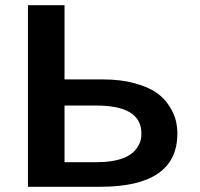

<svg xmlns="http://www.w3.org/2000/svg" viewBox="-20 -715 764 735"><path d="M87 0V-695H227V-411H374Q443 -411 496.5 -396Q550 -381 580 -359.5Q610 -338 628.5 -308.5Q647 -279 653 -254Q659 -229 659 -204Q659 0 364 0ZM227 -94H347Q479 -94 511 -160Q523 -179 521 -211Q516 -311 348 -311H227V-263Z"/></svg>

Font: Coval
Style: ExtraBold
Weight: 800
Foundry: Context Ltd
Version: Version 001.000